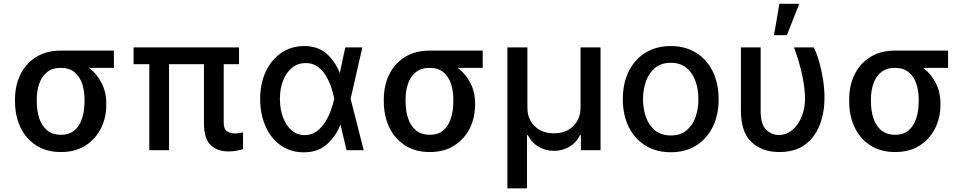

<svg xmlns="http://www.w3.org/2000/svg" viewBox="-20 -797 5111 1019"><path d="M59.7 -258.5V-269.9Q59.7 -343.4 88.4 -401.8Q117.2 -460.2 171.5 -494.3Q225.9 -528.4 302.6 -528.4H584.5V-436.8H452.1Q493.6 -405.9 518.8 -357.2Q544 -308.6 544 -248.6V-238.6Q544 -172.9 515.8 -116.1Q487.6 -59.3 433.9 -24.7Q380.3 9.9 304 9.9Q226.6 9.9 171.9 -25.4Q117.2 -60.7 88.4 -121.6Q59.7 -182.5 59.7 -258.5ZM175.1 -269.9V-258.5Q175.1 -210.6 188 -170.3Q201 -130 229.4 -105.8Q257.8 -81.7 304 -81.7Q348.7 -81.7 376.1 -105.8Q403.4 -130 416 -170.3Q428.6 -210.6 428.6 -258.5V-269.9Q428.6 -314.6 416 -352.6Q403.4 -390.6 375.7 -413.7Q348 -436.8 302.6 -436.8Q257.5 -436.8 229.2 -413.7Q201 -390.6 188 -352.6Q175.1 -314.6 175.1 -269.9Z M1248.6 -545.5V-456.3H1167.3V-147Q1167.3 -110.4 1185.4 -99.6Q1203.5 -88.8 1227.3 -88.8Q1239.3 -88.8 1251.1 -90.9Q1262.8 -93 1269.9 -94.5V-5.3Q1256.4 -1.4 1236.9 2.7Q1217.3 6.7 1191.4 6.7Q1134.2 6.7 1098.5 -26.6Q1062.9 -60 1062.5 -141V-456.3H877.1V0H772.4V-456.3H688.9V-545.5Z M1589.5 11.4Q1521.3 10.7 1469.8 -25.7Q1418.3 -62.1 1389.6 -126.1Q1360.8 -190 1360.8 -272.7Q1360.8 -355.1 1391 -418.1Q1421.2 -481.2 1473.9 -516.9Q1526.6 -552.6 1594.1 -552.6Q1666.2 -552.6 1712 -513.1Q1757.8 -473.7 1782.7 -410.5H1783.7L1812.5 -545.5H1903.1L1840.9 -272.7L1910.2 0H1819.2L1787.6 -133.2H1785.9Q1759.9 -70 1712.4 -28.9Q1664.8 12.1 1589.5 11.4ZM1754.3 -272.7 1753.9 -274.1Q1748.6 -300.4 1738.1 -332.7Q1727.6 -365.1 1710 -394.5Q1692.5 -424 1666 -443.2Q1639.6 -462.4 1602.3 -462.4Q1561.4 -462.4 1530.7 -438Q1500 -413.7 1482.8 -370.7Q1465.6 -327.8 1465.6 -272Q1465.6 -217 1482.1 -173.5Q1498.6 -130 1528.1 -104.9Q1557.5 -79.9 1596.9 -79.9Q1632.8 -79.9 1659.8 -99.4Q1686.8 -119 1705.6 -149.1Q1724.4 -179.3 1736.3 -212.2Q1748.2 -245 1753.9 -271.3Z M2017 -258.5V-269.9Q2017 -343.4 2045.8 -401.8Q2074.6 -460.2 2128.9 -494.3Q2183.2 -528.4 2259.9 -528.4H2541.9V-436.8H2409.4Q2451 -405.9 2476.2 -357.2Q2501.4 -308.6 2501.4 -248.6V-238.6Q2501.4 -172.9 2473.2 -116.1Q2445 -59.3 2391.3 -24.7Q2337.7 9.9 2261.4 9.9Q2183.9 9.9 2129.3 -25.4Q2074.6 -60.7 2045.8 -121.6Q2017 -182.5 2017 -258.5ZM2132.5 -269.9V-258.5Q2132.5 -210.6 2145.4 -170.3Q2158.4 -130 2186.8 -105.8Q2215.2 -81.7 2261.4 -81.7Q2306.1 -81.7 2333.5 -105.8Q2360.8 -130 2373.4 -170.3Q2386 -210.6 2386 -258.5V-269.9Q2386 -314.6 2373.4 -352.6Q2360.8 -390.6 2333.1 -413.7Q2305.4 -436.8 2259.9 -436.8Q2214.8 -436.8 2186.6 -413.7Q2158.4 -390.6 2145.4 -352.6Q2132.5 -314.6 2132.5 -269.9Z M2672.9 202.4V-545.5H2779.1V-226.2Q2779.1 -165.1 2817.8 -127.3Q2856.5 -89.5 2920.1 -89.5Q2983.7 -89.5 3022.4 -127.7Q3061.1 -165.8 3061.1 -226.2V-545.5H3167.3V0H3062.9V-79.9H3058.6Q3038.4 -39.1 3001.2 -17.8Q2964.1 3.6 2920.1 3.6Q2876.1 3.6 2839 -17.8Q2801.8 -39.1 2781.2 -79.9H2777V202.4Z M3539.8 11Q3463.1 11 3405.9 -24.1Q3348.7 -59.3 3317.1 -122.7Q3285.5 -186.1 3285.5 -270.2Q3285.5 -355.1 3317.1 -418.7Q3348.7 -482.2 3405.9 -517.4Q3463.1 -552.6 3539.8 -552.6Q3616.8 -552.6 3673.8 -517.4Q3730.8 -482.2 3762.4 -418.7Q3794 -355.1 3794 -270.2Q3794 -186.1 3762.4 -122.7Q3730.8 -59.3 3673.8 -24.1Q3616.8 11 3539.8 11ZM3540.1 -78.1Q3590.2 -78.1 3622.7 -104.4Q3655.2 -130.7 3671 -174.5Q3686.8 -218.4 3686.8 -270.6Q3686.8 -322.8 3671 -366.8Q3655.2 -410.9 3622.7 -437.3Q3590.2 -463.8 3540.1 -463.8Q3490.1 -463.8 3457.4 -437.3Q3424.7 -410.9 3408.7 -366.8Q3392.8 -322.8 3392.8 -270.6Q3392.8 -218.4 3408.7 -174.5Q3424.7 -130.7 3457.4 -104.4Q3490.1 -78.1 3540.1 -78.1Z M3912.3 -545.5H4017V-207.4Q4017 -136.7 4046.2 -108.7Q4075.3 -80.6 4112.2 -80.6Q4154.1 -80.6 4185.7 -107.4Q4217.3 -134.2 4235.1 -179Q4252.8 -223.7 4252.8 -277Q4251.4 -339.5 4234.4 -412.1Q4217.3 -484.7 4193.9 -545.5H4299Q4314.3 -515.6 4327.1 -471.4Q4339.8 -427.2 4347.8 -376.6Q4355.8 -326 4355.8 -277Q4355.8 -200.6 4331 -135.1Q4306.1 -69.6 4253.2 -29.8Q4200.3 9.9 4115.8 9.9Q4024.9 9.9 3968.6 -42.8Q3912.3 -95.5 3912.3 -208.8ZM4087.7 -610.1 4116.5 -777H4221.9L4156.2 -610.1Z M4486.9 -258.5V-269.9Q4486.9 -343.4 4515.6 -401.8Q4544.4 -460.2 4598.7 -494.3Q4653.1 -528.4 4729.8 -528.4H5011.7V-436.8H4879.3Q4920.8 -405.9 4946 -357.2Q4971.2 -308.6 4971.2 -248.6V-238.6Q4971.2 -172.9 4943 -116.1Q4914.8 -59.3 4861.2 -24.7Q4807.5 9.9 4731.2 9.9Q4653.8 9.9 4599.1 -25.4Q4544.4 -60.7 4515.6 -121.6Q4486.9 -182.5 4486.9 -258.5ZM4602.3 -269.9V-258.5Q4602.3 -210.6 4615.2 -170.3Q4628.2 -130 4656.6 -105.8Q4685 -81.7 4731.2 -81.7Q4775.9 -81.7 4803.3 -105.8Q4830.6 -130 4843.2 -170.3Q4855.8 -210.6 4855.8 -258.5V-269.9Q4855.8 -314.6 4843.2 -352.6Q4830.6 -390.6 4802.9 -413.7Q4775.2 -436.8 4729.8 -436.8Q4684.7 -436.8 4656.4 -413.7Q4628.2 -390.6 4615.2 -352.6Q4602.3 -314.6 4602.3 -269.9Z"/></svg>

Font: Inter UI Medium
Style: Regular
Weight: 500
Designer: Rasmus Andersson
Foundry: rsms
Version: 3.2;8d6f07862